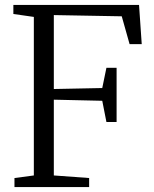

<svg xmlns="http://www.w3.org/2000/svg" viewBox="-20 -763 630 783"><path d="M118 -47.5V-694L34.5 -706V-743H547L558 -583H508.5L476.5 -696.5L199.5 -701.5V-400L397 -404L414 -486.5H455.5V-265.5H414L397 -352L199.5 -356.5V-47.5L343.5 -37V0H39V-37Z"/></svg>

Font: Merriweather 48pt Light
Style: Regular
Weight: 300
Version: Version 2.100